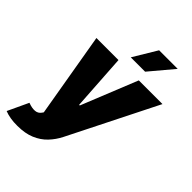

<svg xmlns="http://www.w3.org/2000/svg" viewBox="-312 -894 1220 1220"><g transform="rotate(45 298.5 -283.5)"><path d="M78.1 204.1Q44.4 204.6 14.9 199.5Q-14.6 194.3 -36.1 185.5L29.3 45.9L31.7 46.9Q64.9 59.1 90.1 57.1Q115.2 55.2 129.9 34.2L136.7 24.4L39.1 -545.9H237.3L261.7 -168H267.6L419.9 -545.9H632.8L335.9 45.9Q313.5 90.8 279.5 126.7Q245.6 162.6 196.3 183.3Q147 204.1 78.1 204.1ZM280.3 -613.3 376 -772.5H543L409.2 -613.3Z"/></g></svg>

Font: Inter Tight Black
Style: Italic
Weight: 900
Italic angle: -9.39999°
Designer: Rasmus Andersson
Foundry: rsms
Version: Version 3.004; ttfautohint (v1.8.4.7-5d5b)